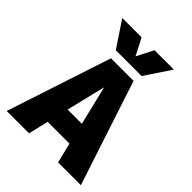

<svg xmlns="http://www.w3.org/2000/svg" viewBox="-263 -1116 1263 1263"><g transform="rotate(45 368.0 -485.0)"><path d="M369 -855 428 -970H608L488 -790H248L128 -970H308L367 -855ZM300 -290H432L367 -560H365ZM264 -140 231 0H23L263 -730H473L713 0H501L467 -140Z"/></g></svg>

Font: Mplus 1p Black
Style: Regular
Weight: 900
Version: Version 1.061